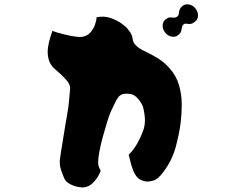

<svg xmlns="http://www.w3.org/2000/svg" viewBox="-20 -838 1040 879"><path d="M820 -726Q814 -721 813 -713Q812 -705 809.5 -695.5Q807 -686 795 -677Q782 -667 765 -670.5Q748 -674 736 -689Q724 -704 724.5 -721.5Q725 -739 738 -749Q752 -761 767 -758Q782 -755 791 -762Q798 -767 798.5 -774.5Q799 -782 801.5 -791.5Q804 -801 816 -811Q829 -821 846 -817.5Q863 -814 875 -799Q887 -784 886.5 -766.5Q886 -749 873 -739Q861 -729 851 -728.5Q841 -728 833.5 -729.5Q826 -731 820 -726ZM565 -705Q580 -687 583.5 -675.5Q587 -664 588 -656Q589 -648 594 -640Q602 -629 614.5 -619.5Q627 -610 652 -599Q677 -587 704.5 -570Q732 -553 754 -528Q787 -492 799.5 -448.5Q812 -405 812 -360.5Q812 -316 807 -275Q801 -228 785 -167Q769 -106 729 -52Q704 -18 684 -12Q664 -6 650 -7Q629 -10 616 -19.5Q603 -29 592 -52Q586 -66 580.5 -85Q575 -104 569 -130Q583 -142 596.5 -162Q610 -182 620 -203.5Q630 -225 635 -239Q643 -260 643.5 -285.5Q644 -311 635 -348Q633 -355 625 -368.5Q617 -382 604 -394Q591 -406 575 -408Q562 -410 548.5 -408.5Q535 -407 524 -396Q519 -391 509.5 -373Q500 -355 491 -335Q482 -315 478 -303Q475 -294 467 -268Q459 -242 450 -209Q441 -176 435 -144Q429 -112 429 -92Q430 -79 434.5 -69.5Q439 -60 441 -56Q439 -49 429.5 -32Q420 -15 403.5 1Q387 17 363 20Q353 21 334 17Q315 13 297.5 3Q280 -7 273 -24Q267 -38 259.5 -60Q252 -82 254 -107Q255 -117 259 -141Q263 -165 268 -196.5Q273 -228 278 -258.5Q283 -289 287 -311.5Q291 -334 292 -341Q294 -352 295.5 -370Q297 -388 298.5 -405Q300 -422 301 -431Q303 -451 281.5 -474.5Q260 -498 232 -521Q209 -541 202.5 -567Q196 -593 199.5 -619Q203 -645 210 -666Q217 -687 220 -697Q226 -694 242.5 -689Q259 -684 280 -679Q301 -674 321 -671Q341 -668 353 -669Q378 -672 393 -688.5Q408 -705 415 -725.5Q422 -746 422 -759Q457 -766 486.5 -755.5Q516 -745 537 -730Q558 -715 565 -705Z"/></svg>

Font: Potta One
Style: Regular
Weight: 400
Designer: 108,108go
Foundry: Font Zone 108
Version: Version 1.000